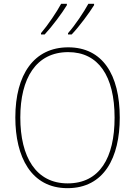

<svg xmlns="http://www.w3.org/2000/svg" viewBox="-20 -972 705 1002"><path d="M471 -945V-952H441C419 -911 371 -839 335 -799V-792H354C395 -835 446 -905 471 -945ZM329 -945V-952H299C277 -911 230 -841 194 -799V-792H213C253 -835 305 -905 329 -945ZM605 -358C605 -583 515 -725 336 -725C158 -725 60 -584 60 -359C60 -154 142 10 332 10C524 10 605 -151 605 -358ZM86 -359C86 -563 168 -700 336 -700C493 -700 578 -576 578 -358C578 -148 500 -15 333 -15C168 -15 86 -152 86 -359Z"/></svg>

Font: Noto Sans Malayalam SemiCondensed Thin
Style: Regular
Weight: 100
Width: 4
Designer: Jelle Bosma - Monotype Design Team
Foundry: Monotype Imaging Inc.
Version: Version 2.104